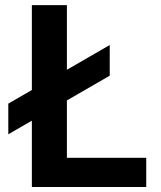

<svg xmlns="http://www.w3.org/2000/svg" viewBox="-20 -748 644 768"><path d="M107.4 0V-727.5H247.6V-116.7H564.9V0ZM13.2 -210.9V-333.5L418.9 -567.9V-445.3Z"/></svg>

Font: Inter Cardless
Style: Bold
Weight: 700
Designer: Rasmus Andersson
Foundry: rsms
Version: Version 4.001;git-9221beed3